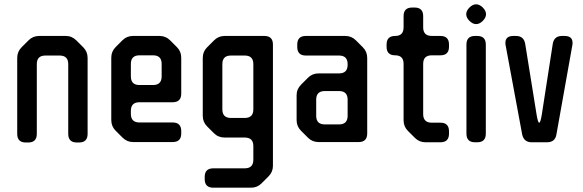

<svg xmlns="http://www.w3.org/2000/svg" viewBox="-20 -652 2710 892"><path d="M100 10H111Q151 10 151 -30V-354Q151 -394 191 -394H257Q297 -394 297 -354V-30Q297 10 337 10H347Q387 10 387 -30V-383Q387 -412 367 -432L335 -464Q314 -485 286 -485H162Q133 -485 113 -465L80 -432Q60 -412 60 -383V-30Q60 10 100 10Z M549 -13Q570 8 598 8H782Q822 8 822 -32V-43Q822 -83 782 -83H628Q588 -83 588 -123V-137Q588 -177 628 -177H782Q822 -177 822 -217V-384Q822 -413 802 -433L770 -465Q750 -485 721 -485H598Q569 -485 549 -465L517 -433Q497 -413 497 -384V-94Q497 -65 517 -45ZM588 -297V-355Q588 -395 628 -395H691Q731 -395 731 -355V-297Q731 -257 691 -257H628Q588 -257 588 -297Z M931 180Q931 220 971 220H1146Q1175 220 1195 200L1227 168Q1248 147 1248 119V-445Q1248 -485 1208 -485H1024Q995 -485 975 -465L942 -432Q922 -412 922 -383V-114Q922 -85 942 -65L974 -33Q994 -13 1024 -13H1117Q1157 -13 1157 27V90Q1157 130 1117 130H971Q931 130 931 170ZM1013 -144V-354Q1013 -394 1053 -394H1117Q1157 -394 1157 -354V-144Q1157 -104 1117 -104H1053Q1013 -104 1013 -144Z M1411 -12Q1431 8 1460 8H1646Q1686 8 1686 -32V-383Q1686 -412 1666 -432L1633 -465Q1613 -485 1584 -485H1401Q1361 -485 1361 -445V-434Q1361 -394 1401 -394H1555Q1595 -394 1595 -354V-351Q1595 -311 1555 -311H1460Q1431 -311 1411 -291L1379 -259Q1358 -238 1358 -210V-94Q1358 -65 1378 -45ZM1449 -114V-189Q1449 -229 1489 -229H1555Q1595 -229 1595 -189V-114Q1595 -74 1555 -74H1489Q1449 -74 1449 -114Z M1875 -44 1908 -11Q1928 9 1957 9H2026Q2066 9 2066 -31V-42Q2066 -82 2026 -82H1986Q1946 -82 1946 -122V-355Q1946 -395 1986 -395H2026Q2066 -395 2066 -435V-445Q2066 -485 2026 -485H1986Q1946 -485 1946 -525V-577Q1946 -617 1906 -617H1895Q1855 -617 1855 -577V-525Q1855 -485 1816 -485Q1776 -485 1776 -445V-435Q1776 -395 1816 -395Q1855 -395 1855 -355V-93Q1855 -64 1875 -44Z M2161 -555Q2176 -540 2192 -540Q2208 -540 2223 -555Q2238 -570 2238 -586Q2238 -602 2223 -617Q2208 -632 2192 -632Q2176 -632 2161 -617Q2146 -602 2146 -586Q2146 -570 2161 -555ZM2187 9H2197Q2237 9 2237 -31V-445Q2237 -485 2197 -485H2187Q2147 -485 2147 -445V-31Q2147 9 2187 9Z M2406 -27Q2414 9 2450 9H2521Q2559 9 2565 -27L2639 -442Q2640 -445 2640 -453Q2640 -485 2603 -485H2591Q2554 -485 2548 -448L2497 -119Q2491 -82 2485 -82Q2479 -82 2473 -119L2420 -448Q2414 -485 2377 -485H2365Q2328 -485 2328 -453Q2328 -445 2329 -442Z"/></svg>

Font: WD-XL Lubrifont TC
Style: Regular
Weight: 400
Designer: [WD-XL Lubrifont] Copyright 2020-2022 (c) NightFurySL2001, Skr-ZERO; [ZCOOL QingKe HuangYou] Copyright 2018-2022 (c) The
Version: Version 2.001;hotconv 1.1.1;makeotfexe 2.6.0